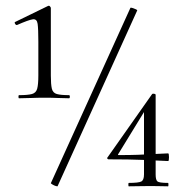

<svg xmlns="http://www.w3.org/2000/svg" viewBox="-20 -655 640 676"><path d="M47 -309Q45 -309 45 -314.5Q45 -320 47 -320Q78 -320 92.5 -324Q107 -328 111 -343Q115 -358 115 -389V-508Q115 -553 112.5 -571Q110 -589 95.5 -587Q81 -585 40 -567Q36 -566 33 -571.5Q30 -577 34 -578L149 -634Q153 -636 156 -632.5Q159 -629 159 -627V-389Q159 -358 162.5 -343Q166 -328 180 -324Q194 -320 223 -320Q226 -320 226 -314.5Q226 -309 223 -309Q206 -309 184.5 -310Q163 -311 138 -311Q112 -311 88.5 -310Q65 -309 47 -309ZM183 0Q183 2 176.5 0Q170 -2 164.5 -5.5Q159 -9 159 -10L439 -627Q440 -629 446 -627Q452 -625 458 -622.5Q464 -620 463 -618ZM528 -41Q528 -22 534 -16.5Q540 -11 572 -11Q573 -11 573 -5Q573 1 572 1Q559 1 545 0.5Q531 0 511 0Q489 0 469 0.5Q449 1 433 1Q432 1 432 -5Q432 -11 433 -11Q468 -11 477.5 -16Q487 -21 487 -41V-272L502 -285L396 -112Q394 -109 398 -109Q438 -109 465.5 -110Q493 -111 517.5 -112.5Q542 -114 572 -115Q575 -115 575 -101.5Q575 -88 572 -88Q531 -90 483.5 -92Q436 -94 362 -94Q360 -94 358 -96.5Q356 -99 358 -100L515 -323Q517 -326 522.5 -325Q528 -324 528 -321Z"/></svg>

Font: Cormorant Garamond Light
Style: Regular
Weight: 400
Version: Version 4.001